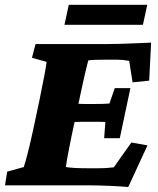

<svg xmlns="http://www.w3.org/2000/svg" viewBox="-33 -752 642 779"><path d="M487.3 6.8Q457 3.9 410.6 2Q364.3 0 327.1 0H-12.7L-3.9 -55.7L63.5 -74.2Q66.4 -83 72.8 -105.5Q79.1 -127.9 86.9 -160.2Q94.7 -192.4 102.5 -229.5L127.9 -349.6Q139.6 -407.2 147 -445.8Q154.3 -484.4 156.2 -501L96.7 -517.6L111.3 -573.2H397.5Q421.9 -573.2 456.5 -574.2Q491.2 -575.2 525.4 -576.7Q559.6 -578.1 580.1 -579.1L572.3 -424.8L504.9 -418L491.2 -504.9Q475.6 -507.8 465.3 -508.8Q455.1 -509.8 443.4 -509.8H392.6Q374 -509.8 355 -509.3Q335.9 -508.8 325.2 -506.8Q323.2 -500 319.8 -485.8Q316.4 -471.7 312 -453.6Q307.6 -435.5 303.7 -417Q299.8 -398.4 295.9 -380.9L256.8 -197.3Q252 -172.9 247.1 -148.4Q242.2 -124 238.8 -104.5Q235.4 -85 234.4 -74.2Q253.9 -71.3 274.9 -70.3Q295.9 -69.3 332 -69.3H357.4Q383.8 -69.3 398.4 -70.3Q413.1 -71.3 428.7 -73.2L500 -173.8L565.4 -162.1ZM389.6 -191.4 394.5 -256.8Q385.7 -257.8 370.1 -257.8Q354.5 -257.8 333 -257.8H296.9Q277.3 -257.8 262.2 -256.8Q247.1 -255.9 243.2 -254.9L259.8 -334Q263.7 -333 278.3 -331.5Q293 -330.1 312.5 -330.1H349.6Q370.1 -330.1 387.2 -330.6Q404.3 -331.1 411.1 -332L432.6 -394.5H496.1L453.1 -191.4ZM246.1 -732.4H564.5L546.9 -651.4H228.5Z"/></svg>

Font: Crimson Pro Black
Style: Italic
Weight: 900
Italic angle: -12°
Designer: Jacques Le Bailly
Foundry: Baron von Fonthausen
Version: Version 1.003